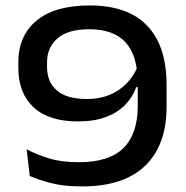

<svg xmlns="http://www.w3.org/2000/svg" viewBox="-20 -672 684 706"><path d="M310 -652Q450 -652 521.2 -577.5Q592.5 -503 592.5 -359.5V-279Q592.5 -139 514 -62.8Q435.5 13.5 281.5 13.5Q215.5 13.5 168.8 1.5Q122 -10.5 89.5 -25L78 -123Q116 -103 161.5 -89.2Q207 -75.5 270.5 -75.5Q381 -75.5 433.8 -127.5Q486.5 -179.5 486.5 -282.5V-365.5Q486.5 -467 442.2 -515.8Q398 -564.5 308 -564.5Q230.5 -564.5 191.8 -531.2Q153 -498 153 -443V-426Q153 -371 188.8 -339.5Q224.5 -308 301 -308Q346 -308 382.5 -323Q419 -338 445.5 -365.2Q472 -392.5 486.5 -428.5L500.5 -351.5H481Q468.5 -316 441.2 -287.5Q414 -259 370.8 -242.2Q327.5 -225.5 266.5 -225.5Q159.5 -225.5 103.5 -277.5Q47.5 -329.5 47.5 -422.5V-443.5Q47.5 -541 114.8 -596.5Q182 -652 310 -652Z"/></svg>

Font: Anek Gurmukhi Medium SemiExpanded
Style: Regular
Weight: 500
Width: 6
Version: Version 1.003